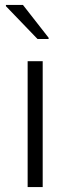

<svg xmlns="http://www.w3.org/2000/svg" viewBox="-20 -758 286 778"><path d="M92 0V-510H153V0ZM132 -600 4 -733V-738H73L177 -605V-600Z"/></svg>

Font: Saira Light
Style: Regular
Weight: 300
Designer: Hector Gatti with collaboration of the Omnibus-Type team
Foundry: Omnibus-Type
Version: Version 1.100; ttfautohint (v1.8.3)